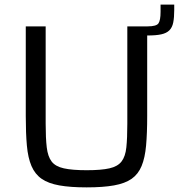

<svg xmlns="http://www.w3.org/2000/svg" viewBox="-20 -802 773 830"><path d="M552.1 -648.6V-688H618.2Q656 -688 665 -701Q674.1 -714 674.1 -751V-782.2H733.2V-758.5Q733.2 -726.3 728.9 -704.8Q724.6 -683.4 712.3 -671Q700.1 -658.7 677.3 -653.6Q654.6 -648.6 618.2 -648.6ZM354.7 8Q284.1 8 236.5 -0.5Q188.9 -9 160.1 -29Q131.2 -49 116.1 -84.3Q101 -119.5 96.2 -172.7Q91.4 -225.8 91.4 -300.5V-688H177.4V-267.3Q177.4 -204.5 182.1 -165Q186.7 -125.5 203.1 -103.9Q219.5 -82.3 255.9 -74.3Q292.2 -66.2 354.7 -66.2Q417.5 -66.2 453.1 -74.3Q488.8 -82.3 505.4 -103.9Q522.1 -125.5 526.2 -165Q530.4 -204.5 530.4 -267.3V-688H616.3V-300.5Q616.3 -225.8 611.5 -172.7Q606.7 -119.5 592.1 -84.3Q577.5 -49 549 -29Q520.4 -9 472.8 -0.5Q425.2 8 354.7 8Z"/></svg>

Font: Saira Thin
Style: Regular
Weight: 100
Designer: Hector Gatti with collaboration of the Omnibus-Type team
Foundry: Omnibus-Type
Version: Version 1.101